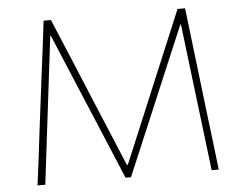

<svg xmlns="http://www.w3.org/2000/svg" viewBox="-51 -775 1055 837"><g transform="rotate(-5 476.5 -356.5)"><path d="M80 0Q87.5 -59.5 95 -116.5Q102 -173.5 110 -240.5L139 -473Q147.5 -539 154.5 -594.5Q161 -650 169 -713H201Q238 -625.5 272.5 -542.8Q307 -460 341 -378L476 -55H480L615 -378Q649.5 -460.5 684 -543Q718.5 -625.5 755 -713H788Q795.5 -651 802 -595.5Q808.5 -539.5 816.5 -473.5L844.5 -238Q852.5 -173.5 859.2 -117.2Q866 -61 873 0H842Q828.5 -110.5 816.5 -210.5Q804.5 -310 794 -396L764 -644H761L648 -376.5Q607 -279.5 566 -182Q524.5 -84 489 0H465Q443.5 -52 417 -115.2Q390.5 -178.5 362.5 -245.2Q334.5 -312 308 -374.5L195 -644H192L162 -396Q151.5 -310 139.5 -210.2Q127.5 -110.5 114 0Z"/></g></svg>

Font: Heraclito Thin
Style: Regular
Weight: 100
Designer: Kostas Bartsokas (font) & Cristiano Sobral (main changes)
Foundry: Kostas Bartsokas (font) & Cristiano Sobral (main changes)
Version: Version 1.00;July 8, 2020;FontCreator 13.0.0.2655 64-bit